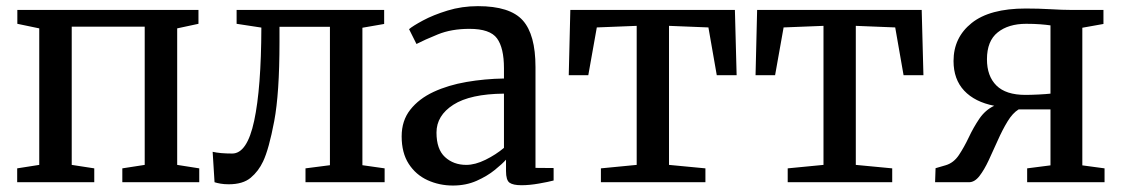

<svg xmlns="http://www.w3.org/2000/svg" viewBox="-20 -578 3558 609"><path d="M34.5 0V-44L104.5 -55V-488L35 -502.5V-546.5H609.5V-502.5L542 -488V-55L612 -44V0H368V-44L439 -55V-493.5H207.5V-55L279 -44V0Z M705.5 6.5Q691 6.5 679.5 4.5Q668 2.5 660.5 0L654.5 -96.5Q678 -91 716.5 -91Q764 -91 786.2 -194.8Q808.5 -298.5 809 -490.5L730.5 -502.5V-546.5H1198.5V-502L1129.5 -490V-54L1200 -44V0H949V-44L1026.5 -54V-493H866.5V-443.5Q866.5 -282.5 849.8 -193.8Q833 -105 814.5 -66Q800 -35 775.2 -14.2Q750.5 6.5 705.5 6.5Z M1254 -145.5Q1254 -195.5 1281.5 -230.2Q1309 -265 1355.2 -286.5Q1401.5 -308 1459.5 -318Q1517.5 -328 1578.5 -329V-361.5Q1578.5 -426 1556.5 -456.2Q1534.5 -486.5 1469 -486.5Q1412 -486.5 1369 -469Q1326 -451.5 1301 -438.5L1277.5 -485.5Q1289 -495.5 1321.5 -513Q1354 -530.5 1399.5 -544.5Q1445 -558.5 1496 -558.5Q1597.5 -558.5 1638 -513.5Q1678.5 -468.5 1678.5 -365.5V-45.5L1736 -45V-5.5Q1719.5 -1 1689.5 4.2Q1659.5 9.5 1634 9.5Q1607.5 9.5 1596.2 1.5Q1585 -6.5 1585 -35.5V-71.5Q1573 -58 1549.2 -38.8Q1525.5 -19.5 1491.8 -4.5Q1458 10.5 1416.5 10.5Q1373.5 10.5 1336.2 -6.5Q1299 -23.5 1276.5 -58.2Q1254 -93 1254 -145.5ZM1459 -55Q1487 -55 1520 -71.2Q1553 -87.5 1578.5 -109V-281Q1471.5 -280 1418 -245.8Q1364.5 -211.5 1364.5 -157.5Q1364.5 -104.5 1391.5 -79.8Q1418.5 -55 1459 -55Z M1886 0V-44L1999.5 -55V-496L1873 -491L1846 -339.5H1784L1789 -546.5H2311L2316.5 -339.5H2253.5L2227 -491L2102 -496V-55L2217.5 -44V0Z M2478.5 0V-44L2592 -55V-496L2465.5 -491L2438.5 -339.5H2376.5L2381.5 -546.5H2903.5L2909 -339.5H2846L2819.5 -491L2694.5 -496V-55L2810 -44V0Z M2946 0 2947.5 -44.5 2980 -54Q3005 -61.5 3021.5 -86.2Q3038 -111 3052.8 -142.2Q3067.5 -173.5 3086.2 -201.2Q3105 -229 3133.5 -242.5Q3072 -254.5 3038.2 -290.5Q3004.5 -326.5 3004.5 -384.5Q3004.5 -459 3062 -505Q3119.5 -551 3233.5 -551Q3274 -551 3312 -548.8Q3350 -546.5 3377 -546.5H3480V-502L3413 -490V-53.5L3483.5 -44V0H3238V-44L3312 -53.5V-231H3211Q3192 -219.5 3175.8 -192.8Q3159.5 -166 3145 -133.2Q3130.5 -100.5 3116.2 -70Q3102 -39.5 3086.8 -19.8Q3071.5 0 3053.5 0ZM3232.5 -277Q3249 -277 3274 -278.2Q3299 -279.5 3312 -281V-497.5Q3298.5 -499.5 3279.2 -501Q3260 -502.5 3235 -502.5Q3178.5 -502.5 3144.5 -475.2Q3110.5 -448 3110.5 -390Q3110.5 -336.5 3140.5 -306.8Q3170.5 -277 3232.5 -277Z"/></svg>

Font: Merriweather Text
Style: Regular
Weight: 400
Designer: Eben Sorkin
Foundry: Eben Sorkin
Version: Version 2.100; ttfautohint (v1.7.19-72a1) -l 8 -r 50 -G 200 